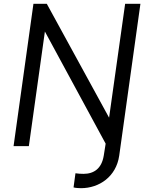

<svg xmlns="http://www.w3.org/2000/svg" viewBox="-20 -765 777 1005"><path d="M404 220C499 220 588 160 604 50L715 -745H635L551 -149L225 -745H155L51 0H131L215 -600L533 -13L523 50C512 117 472 145 417 145C403 145 389 144 375 142L365 216C374 219 395 220 404 220Z"/></svg>

Font: Plus Jakarta Sans
Style: Italic
Weight: 400
Italic angle: -8°
Designer: Gumpita Rahayu
Foundry: Tokotype
Version: Version 2.071;gftools[0.9.30]